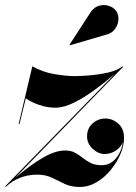

<svg xmlns="http://www.w3.org/2000/svg" viewBox="-66 -733 539 763"><path d="M351.5 -594 212 -553 210.5 -555.5 291.5 -680.5Q306 -704 327 -710Q348 -716 367.2 -709.5Q386.5 -703 396 -689Q406.5 -673 404.5 -652.5Q402.5 -632 389 -615.2Q375.5 -598.5 351.5 -594ZM8 -240 62.5 -469.5Q102.5 -446.5 150 -438.5Q197.5 -430.5 232 -430.5Q256 -430.5 293 -433.8Q330 -437 365.5 -445.2Q401 -453.5 420.5 -469.5L423 -467L-5.5 -26.5Q57.5 -79.5 106 -107.2Q154.5 -135 192.5 -135Q216 -135 232.2 -126Q248.5 -117 263 -105.5Q277.5 -94 294.8 -85.2Q312 -76.5 338 -76.5Q372.5 -76.5 395 -104Q417.5 -131.5 422 -168Q414 -147 393.5 -134Q373 -121 350 -121Q324.5 -121 302.2 -141.8Q280 -162.5 280 -191Q280 -223 302 -242.5Q324 -262 352.5 -262Q381 -262 404 -241.8Q427 -221.5 427 -185Q427 -155 412.8 -121.2Q398.5 -87.5 374 -57.5Q349.5 -27.5 317.8 -8.8Q286 10 250.5 10Q216.5 10 191 -2.2Q165.5 -14.5 140.2 -26.8Q115 -39 82 -39Q46 -39 13.5 -26.5Q-19 -14 -43 10L-45 7.5L-43.5 6.5L-45.5 7.5L389.5 -438.5Q350.5 -405 308.5 -374.5Q266.5 -344 226.8 -324.5Q187 -305 154 -305Q121 -305 88.5 -316.5Q56 -328 36.5 -342.5L11.5 -240Z"/></svg>

Font: Bodoni* 48pt
Style: Bold Italic
Weight: 700
Italic angle: -13°
Version: Version 2.3